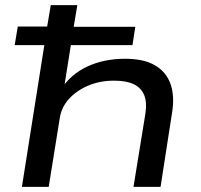

<svg xmlns="http://www.w3.org/2000/svg" viewBox="-20 -725 779 745"><path d="M65 0 152 -550H37L49 -622H163L177 -705H280L266 -621H505L494 -550H255L227 -375H214Q254 -437 319 -467Q384 -497 465 -497Q538 -497 581.5 -471.5Q625 -446 641.5 -399.5Q658 -353 648 -290L603 0H498L544 -283Q551 -328 539.5 -356Q528 -384 499.5 -398Q471 -412 423 -412Q367 -412 321.5 -392.5Q276 -373 247 -340.5Q218 -308 212 -267L169 0Z"/></svg>

Font: Nunito Sans 10pt Expanded Medium
Style: Italic
Weight: 500
Width: 7
Italic angle: -9°
Designer: Vernon Adams
Foundry: Vernon Adams
Version: Version 3.101;gftools[0.9.27]